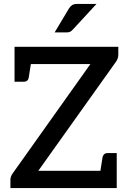

<svg xmlns="http://www.w3.org/2000/svg" viewBox="-20 -957 655 977"><path d="M33 0V-43Q33 -51 36 -59Q39 -67 44 -74L440 -631H54V-719H582V-679Q582 -660 571 -644L175 -88H574V0ZM487 -63 502 -158Q505 -168 511 -173Q517 -178 526 -178H574V-88ZM141 -656 126 -561Q124 -551 117.5 -546Q111 -541 102 -541H54V-631ZM258 -792 331 -914Q338 -925 347 -931Q356 -937 374 -937H471L352 -808Q344 -799 337 -795.5Q330 -792 318 -792Z"/></svg>

Font: Aleo Medium
Style: Regular
Weight: 500
Designer: Alessio Laiso
Foundry: Alessio Laiso
Version: Version 2.001;gftools[0.9.29]